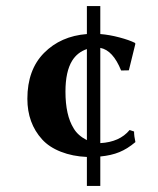

<svg xmlns="http://www.w3.org/2000/svg" viewBox="-20 -598 520 630"><path d="M265.1 -578.1V-486.3C207.8 -481.8 161 -461.1 124.5 -424.3C88.1 -387.5 69.8 -337.4 69.8 -273.9C69.8 -220.5 85.9 -176.1 118.2 -140.6C133.5 -123.7 154 -110.2 179.7 -100.1C205.4 -90 233.9 -84.3 265.1 -83V12.2H309.1V-84.5C333.2 -86.8 354.1 -91.6 371.8 -98.9C389.6 -106.2 407.1 -117.2 424.3 -131.8C421.4 -144.9 419.9 -156.4 419.9 -166.5L405.3 -171.4C383.5 -145 351.4 -130.7 309.1 -128.4V-440.9C336.8 -435.7 359.5 -411 377.4 -366.7L402.8 -367.2L424.3 -454.6L422.4 -457.5C410 -463.7 393.1 -469.6 371.6 -475.3C350.1 -481 329.3 -484.7 309.1 -486.3V-578.1ZM265.1 -138.2C245.3 -148.3 230.8 -161.1 221.7 -176.8C203.8 -205.4 194.8 -245.6 194.8 -297.4C194.8 -341.3 202.1 -375.2 216.8 -398.9C228.2 -417.2 244.3 -429.9 265.1 -437Z"/></svg>

Font: Linux Biolinum G
Style: Bold
Weight: 700
Designer: Philipp H. Poll
Foundry: Philipp H. Poll
Version: Version 1.1.0